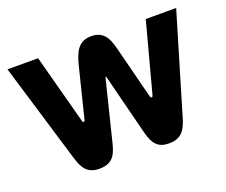

<svg xmlns="http://www.w3.org/2000/svg" viewBox="-114 -860 1227 1044"><g transform="rotate(-20 499.5 -337.5)"><path d="M410 -96 496 -444C497 -447 498 -449 500 -449C502 -449 502 -446 503 -444L591 -96C609 -23 637 9 700 9C772 9 797 -32 816 -96L987 -670H811L703 -265C702 -261 699 -259 696 -259C692 -259 689 -262 688 -266L615 -552C598 -623 580 -684 500 -684C426 -684 401 -633 381 -552L310 -266C309 -262 307 -260 303 -260C301 -260 297 -262 296 -266L188 -670H11L184 -96C203 -32 227 9 297 9C367 9 393 -26 410 -96Z"/></g></svg>

Font: LT Wave Text Black
Style: Regular
Weight: 900
Designer: Daniel Lyons
Version: Version 2.5 (Glyphs App)